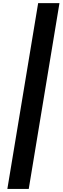

<svg xmlns="http://www.w3.org/2000/svg" viewBox="-20 -982 403 1236"><path d="M362.8 -961.9 165 234.4H27.3L225.6 -961.9Z"/></svg>

Font: Inter 24pt
Style: Bold Italic
Weight: 700
Italic angle: -9.3988°
Version: Version 4.001;git-66647c0bb